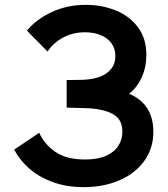

<svg xmlns="http://www.w3.org/2000/svg" viewBox="-20 -755 690 790"><path d="M38.3 -139.2 141.3 -208.8Q162.8 -161 208.2 -129.8Q253.7 -98.7 330 -98.7Q381.6 -98.7 416 -113.9Q450.4 -129.2 467 -155.2Q483.5 -181.2 483.5 -213Q483.5 -265.2 443 -286.5Q402.6 -307.8 334.8 -310Q289.2 -311.3 254.3 -312.2V-425.8Q306.2 -425.8 324 -426.8Q363.2 -428.5 392.5 -439.8Q421.8 -451.2 438.2 -472.5Q454.7 -493.9 454.7 -524.5Q454.7 -554.4 439.1 -576.3Q423.5 -598.2 395.2 -610.2Q366.9 -622.2 329.7 -622.2Q279.2 -622.2 238.4 -599.8Q197.5 -577.4 175.7 -542.8L90.8 -629Q129.8 -676.1 193.1 -705.5Q256.4 -735 333.2 -735Q399.1 -735 455.8 -712.3Q512.4 -689.6 547.3 -643.2Q582.2 -596.8 582.2 -528.7Q582.2 -479.2 563.3 -437.2Q544.4 -395.2 511.2 -369Q559.7 -349.3 585.3 -310.1Q611 -270.9 611 -212.7Q611 -144.2 573.4 -92.5Q535.8 -40.8 470.8 -12.9Q405.7 15 324.8 15Q252.9 15 195.7 -6.3Q138.5 -27.7 99.5 -62.4Q60.4 -97.2 38.3 -139.2Z"/></svg>

Font: Tap Sans
Style: Regular
Weight: 400
Designer: Tap Payments
Foundry: Tap Payments
Version: Version 1.001;Glyphs 3.1.2 (3151)